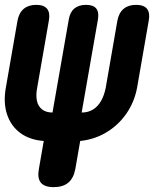

<svg xmlns="http://www.w3.org/2000/svg" viewBox="-35 -580 655 790"><path d="M186 190Q148 190 133 171.5Q118 153 125 115L145 0Q88 -4 49 -32.5Q10 -61 -6 -109.5Q-22 -158 -11 -219L37 -495Q43 -527 62.5 -543.5Q82 -560 114 -560Q146 -560 159 -543.5Q172 -527 166 -495L118 -219Q112 -188 117 -165Q122 -142 138.5 -129.5Q155 -117 181 -117L248 -500Q253 -530 271 -545Q289 -560 319 -560Q349 -560 361 -545Q373 -530 368 -500L301 -117Q328 -117 348 -129.5Q368 -142 381 -165Q394 -188 400 -219L448 -495Q454 -527 473.5 -543.5Q493 -560 525 -560Q557 -560 570 -543.5Q583 -527 577 -495L529 -219Q518 -160 485 -112.5Q452 -65 403 -35.5Q354 -6 295 0L275 115Q268 153 246 171.5Q224 190 186 190Z"/></svg>

Font: Maple Mono NL ExtraBold
Style: Italic
Weight: 800
Italic angle: -10°
Monospace: yes
Designer: subframe7536
Version: Version 7.000